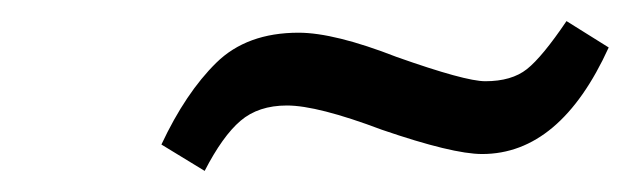

<svg xmlns="http://www.w3.org/2000/svg" viewBox="-20 -338 610 182"><path d="M133 -201Q156 -250 185 -278.5Q214 -307 263 -307Q297 -307 356 -284Q421 -261 440 -261Q465 -261 479.5 -272.5Q494 -284 517 -318L557 -293Q511 -192 437 -192Q409 -192 342 -215Q281 -238 252 -238Q225 -238 208 -223.5Q191 -209 174 -176Z"/></svg>

Font: Lingua Franca
Style: Italic
Weight: 400
Italic angle: -13°
Version: Version 1.19